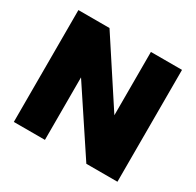

<svg xmlns="http://www.w3.org/2000/svg" viewBox="-152 -876 1070 1048"><g transform="rotate(30 382.5 -352.5)"><path d="M513 -705V-306L252 -705H56V0H252V-394L513 0H709V-705Z"/></g></svg>

Font: SVN-Poppins ExtraBold
Style: Regular
Weight: 800
Designer: Ninad Kale (Devanagari), Jonny Pinhorn (Latin)
Foundry: Indian Type Foundry
Version: Version 3.002 2017; ttfautohint (v1.8.3)